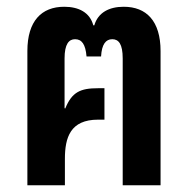

<svg xmlns="http://www.w3.org/2000/svg" viewBox="-20 -548 556 568"><path d="M61 0H172V-78C172 -141 188 -194 270 -194H289V-287H270C218 -287 193 -276 173 -227L171 -228V-375C171 -418 184 -432 202 -432C222 -432 233 -417 236 -381H279C281 -417 293 -432 312 -432C331 -432 343 -418 343 -375V0H455V-397C455 -486 413 -528 346 -528C303 -528 270 -511 259 -473H256C246 -511 213 -528 170 -528C103 -528 61 -486 61 -397Z"/></svg>

Font: Noto Sans Thai UI ExtCond SemBd
Style: Regular
Weight: 600
Width: 2
Designer: Monotype Design Team
Foundry: Monotype Imaging Inc.
Version: Version 2.000